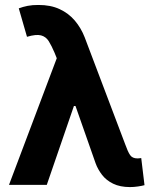

<svg xmlns="http://www.w3.org/2000/svg" viewBox="-20 -752 624 781"><path d="M508.2 9Q468.1 8.8 440.2 -4.8Q412.3 -18.4 395.1 -40.7Q377.9 -63 368.8 -88.1L277.3 -348.8L218.6 -495.9L202 -537.3Q189.7 -566.2 178.2 -584.6Q166.7 -602.9 146.8 -608.1Q127 -613.3 89.8 -602.3L56.4 -718Q72.9 -724.3 92.5 -728.2Q112 -732 136.3 -731.8Q185.8 -732 222.5 -714.9Q259.2 -697.9 284.3 -668.3Q309.4 -638.7 324.4 -600.4L489.5 -164.5Q499.7 -135.5 509 -121.5Q518.3 -107.5 539.6 -107.6Q542.8 -107.5 545.2 -108Q547.6 -108.4 554.5 -109L567.8 1.2Q558 4 541.2 6.5Q524.4 9 508.2 9ZM16.6 0 230.1 -566 324 -320.9H280.7L170.3 0Z"/></svg>

Font: Inter Display V
Style: Regular
Weight: 400
Designer: Rasmus Andersson
Foundry: rsms
Version: Version 3.015;git-src